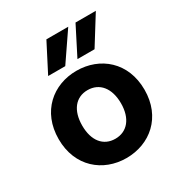

<svg xmlns="http://www.w3.org/2000/svg" viewBox="-171 -845 930 982"><g transform="rotate(-30 294.5 -353.5)"><path d="M548 -245C548 -408 433 -503 294 -503C156 -503 41 -408 41 -245C41 -83 156 12 294 12C433 12 548 -83 548 -245ZM409 -245C409 -156 364 -102 294 -102C224 -102 180 -155 180 -245C180 -335 224 -389 294 -389C364 -389 409 -335 409 -245ZM371 -719H242L156 -552H257ZM534 -719H414L329 -552H430Z"/></g></svg>

Font: Falling Sky
Style: SeBd
Weight: 600
Designer: Paul D. Hunt
Foundry: Adobe Systems Incorporated
Version: Version 1.02